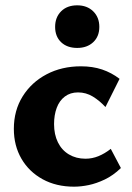

<svg xmlns="http://www.w3.org/2000/svg" viewBox="-20 -687 495 721"><path d="M258 14Q191 14 140 -14Q89 -42 60.5 -91Q32 -140 32 -203Q32 -272 65 -325Q98 -378 155 -408Q212 -438 284 -438Q328 -438 363.5 -426Q399 -414 429 -391L376 -285Q354 -309 328.5 -324.5Q303 -340 273 -340Q244 -340 223.5 -324.5Q203 -309 193 -282Q183 -255 183 -221Q183 -182 197.5 -152.5Q212 -123 239 -107Q266 -91 301 -91Q326 -91 349.5 -100.5Q373 -110 396 -128L434 -56Q405 -28 373.5 -13Q342 2 313 8Q284 14 258 14ZM270 -507Q232 -507 209.5 -528.5Q187 -550 187 -586Q187 -622 209.5 -644.5Q232 -667 270 -667Q307 -667 330 -644.5Q353 -622 353 -586Q353 -550 330 -528.5Q307 -507 270 -507Z"/></svg>

Font: Ysabeau Office ExtraBold
Style: Regular
Weight: 800
Designer: Christian Thalmann (Catharsis Fonts)
Version: Version 2.001;gftools[0.9.30]; featfreeze: tnum,lnum,ss02